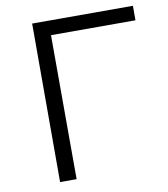

<svg xmlns="http://www.w3.org/2000/svg" viewBox="-80 -768 731 835"><g transform="rotate(-10 286.0 -350.0)"><path d="M118 0H191L190 -636H563V-700H118Z"/></g></svg>

Font: Chess Sans
Style: Regular
Weight: 400
Designer: Wolf Bōese
Foundry: Wolf Bōese
Version: Version 7.223;Glyphs 3.3 (3306)